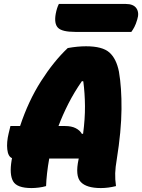

<svg xmlns="http://www.w3.org/2000/svg" viewBox="-20 -945 722 975"><path d="M214 0Q197 5 177 7.5Q157 10 140 10Q66 10 46.5 -24.5Q27 -59 39 -131Q40 -137 41 -142Q21 -150 17 -186.5Q13 -223 24 -268L33 -305H82Q124 -432 188.5 -533Q253 -634 324 -701Q374 -710 417 -710Q500 -710 535.5 -678.5Q571 -647 584 -581Q598 -500 597 -390Q596 -280 573 -136Q566 -96 565 -65.5Q564 -35 569 0Q529 10 492 10Q419 10 390 -21Q361 -52 379 -136L380 -140H230Q223 -101 219 -65.5Q215 -30 214 0ZM311 -305Q343 -305 364.5 -294Q386 -283 396 -265L402 -266Q412 -342 411.5 -406.5Q411 -471 403 -532L396 -533Q357 -477 327.5 -419Q298 -361 277 -305ZM279 -925H618Q658 -925 673 -902.5Q688 -880 677 -846Q670 -822 662.5 -808Q655 -794 647 -783H362Q295 -783 274.5 -804Q254 -825 263 -875Q269 -906 279 -925Z"/></svg>

Font: Recursive Sn Csl St Blk
Style: Italic
Weight: 900
Italic angle: -15°
Version: Version 1.079;hotconv 1.0.112;makeotfexe 2.5.65598; ttfautoh